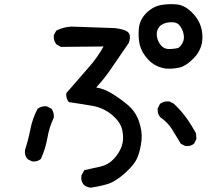

<svg xmlns="http://www.w3.org/2000/svg" viewBox="-20 -824 1040 915"><path d="M410.6 70.3Q404.8 69.3 399.4 67.9Q394 66.4 389.2 63.7Q384.3 61 379.9 57.1L379.4 56.6Q363.8 39.1 368.2 12.7V11.7L368.7 10.7L380.4 -10.7L381.8 -13.2L384.8 -13.7Q421.4 -21.5 459.5 -30.3Q496.1 -38.6 522 -66.4Q548.3 -94.7 560.1 -127.4Q571.3 -159.7 563.5 -200.2Q556.2 -240.2 515.6 -274.9Q505.4 -283.7 494.4 -290.8Q483.4 -297.9 471.7 -303.5Q460 -309.1 447.5 -313Q435.1 -316.9 421.9 -319.3Q367.2 -329.1 310.5 -336.9L308.6 -337.4L307.1 -338.9Q293.9 -354.5 295.9 -378.4V-380.4L297.4 -381.8Q356 -450.2 401.9 -502Q422.9 -525.4 440.9 -550.8Q459 -576.2 473.6 -602.5L272.5 -600.6H271L269.5 -601.1L250 -611.8L249 -612.8L248.5 -613.3Q234.4 -630.9 236.3 -654.8V-656.2L236.8 -657.2L247.6 -676.8L248.5 -678.2L250.5 -679.2Q282.7 -695.3 320.8 -697.3H321.3Q489.3 -691.4 518.1 -690.4Q521.5 -690.4 524.9 -690.2Q528.3 -689.9 531.5 -689.5Q534.7 -689 538.1 -688.5Q541.5 -688 544.7 -687.5Q547.9 -687 551 -686.3Q554.2 -685.5 557.4 -684.8Q560.5 -684.1 564 -683.1Q567.4 -682.1 570.6 -681.2Q573.7 -680.2 576.7 -678.7Q609.9 -666.5 594.2 -621.1V-620.6L593.8 -619.6Q533.2 -530.8 502 -485.8Q473.6 -445.3 438.5 -407.2Q476.6 -400.4 508.8 -380.9Q545.4 -359.4 584.5 -327.6Q625 -295.4 642.1 -246.1Q659.2 -196.8 654.3 -153.8Q649.4 -110.8 636.2 -76.7Q623 -41.5 576.2 0.5Q529.3 42.5 490.7 53.7Q453.6 64.5 412.1 70.3H411.1ZM132.3 -55.2 112.8 -64.9 111.8 -65.4 110.8 -66.4Q95.2 -84 99.6 -111.3V-111.8L100.1 -112.3Q115.2 -158.7 125 -209Q135.3 -260.7 158.7 -304.7L159.7 -305.7L160.6 -306.6Q177.7 -319.3 201.7 -317.4H202.6L203.6 -316.9L223.1 -307.1L224.6 -306.2L225.6 -305.2Q238.3 -288.1 236.3 -264.2V-263.2L235.8 -262.2Q214.8 -217.8 206.1 -168Q197.3 -116.2 175.3 -67.9L174.8 -66.9L173.8 -65.9Q166 -59.1 156 -56.4Q146 -53.7 134.3 -54.7H133.3ZM862.8 -128.4 843.3 -138.2 841.3 -139.2 840.8 -140.6Q821.3 -173.8 799.8 -208Q778.8 -241.2 743.7 -265.6L743.2 -266.1L742.7 -266.6Q729.5 -282.2 731.4 -306.2V-307.1L731.9 -308.1L741.7 -327.6L742.7 -329.1L743.7 -330.1Q762.2 -342.8 785.6 -340.8H786.6L787.6 -340.3L807.1 -330.6L808.1 -330.1L808.6 -329.6Q842.3 -297.9 868.2 -262.2Q871.1 -257.8 874.3 -253.4Q877.4 -249 880.4 -244.4Q883.3 -239.7 886.2 -235.4Q889.2 -231 892.1 -226.3Q895 -221.7 897.7 -217Q900.4 -212.4 903.1 -207.8Q905.8 -203.1 908.4 -198.5Q911.1 -193.8 913.6 -189.5L914.1 -188V-187L916 -163.6V-162.1L915.5 -160.6L905.8 -141.1L905.3 -139.6L904.3 -139.2Q896.5 -132.3 886.5 -129.6Q876.5 -127 864.7 -127.9H863.8ZM770.5 -497.1Q718.8 -505.4 687 -539.1Q671.4 -555.7 661.4 -573Q651.4 -590.3 646.5 -608.4Q637.7 -644 641.6 -687Q643.6 -709 652.8 -728Q662.1 -747.1 678.7 -763.2Q710.9 -794.4 751.5 -800.8Q791 -806.6 824.7 -802.7Q859.9 -798.3 892.6 -767.1Q908.7 -751.5 919.9 -734.1Q931.2 -716.8 937 -698.2Q949.2 -660.6 942.4 -619.6Q938.5 -599.1 928.2 -580.1Q918 -561 900.4 -543.9Q866.2 -509.3 835.4 -502Q805.2 -495.1 771 -497.1ZM831.1 -596.2Q844.2 -606.9 851.6 -623Q859.4 -639.6 855 -661.1Q851.1 -683.1 835.9 -702.6Q821.8 -720.7 788.6 -717.8Q754.9 -714.8 739.3 -696.3Q724.1 -677.7 727.5 -652.3Q731 -625.5 748 -606.9Q753.4 -601.1 759.8 -597.2Q766.1 -593.3 773.7 -591.6Q781.2 -589.8 789.6 -590.3Q798.3 -590.8 806.2 -591.6Q814 -592.3 820.1 -593.5Q826.2 -594.7 831.1 -596.2Z"/></svg>

Font: NaikaiFont
Style: SemiBold
Weight: 600
Version: Version 1.89